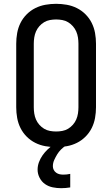

<svg xmlns="http://www.w3.org/2000/svg" viewBox="-20 -763 588 1006"><path d="M274 8Q246 8 218 3Q190 -2 165 -14.5Q140 -27 120 -47Q100 -67 87.5 -92Q75 -117 70 -145Q65 -173 65 -201V-534Q65 -562 70 -590Q75 -618 87.5 -643Q100 -668 120 -688Q140 -708 165 -720.5Q190 -733 218 -738Q246 -743 274 -743Q302 -743 330 -738Q358 -733 383 -720.5Q408 -708 428 -688Q448 -668 460.5 -643Q473 -618 478 -590Q483 -562 483 -534V-201Q483 -173 478 -145Q473 -117 460.5 -92Q448 -67 428 -47Q408 -27 383 -14.5Q358 -2 330 3Q302 8 274 8ZM274 -74Q290 -74 306.5 -77Q323 -80 337 -88.5Q351 -97 362 -109.5Q373 -122 379.5 -137Q386 -152 388.5 -168.5Q391 -185 391 -201V-534Q391 -550 388.5 -566.5Q386 -583 379.5 -598Q373 -613 362 -625.5Q351 -638 337 -646.5Q323 -655 306.5 -658Q290 -661 274 -661Q258 -661 241.5 -658Q225 -655 211 -646.5Q197 -638 186 -625.5Q175 -613 168.5 -598Q162 -583 159.5 -566.5Q157 -550 157 -534V-201Q157 -185 159.5 -168.5Q162 -152 168.5 -137Q175 -122 186 -109.5Q197 -97 211 -88.5Q225 -80 241.5 -77Q258 -74 274 -74ZM300 223Q278 223 256 218.5Q234 214 216 201.5Q198 189 187.5 168.5Q177 148 177 126Q177 106 184 87Q191 68 202.5 51.5Q214 35 228.5 21Q243 7 260 -4L267 -8H325V0Q311 9 299.5 20.5Q288 32 279.5 46Q271 60 264 75.5Q257 91 257 108Q257 118 261.5 127Q266 136 274.5 142Q283 148 292.5 150Q302 152 312 152Q321 152 330 151Q339 150 348 148V219Q336 221 324 222Q312 223 300 223Z"/></svg>

Font: Iosevka Semi-Condensed Medium
Style: Regular
Weight: 500
Monospace: yes
Designer: Belleve Invis
Foundry: Belleve Invis
Version: Version 27.3.5